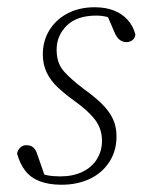

<svg xmlns="http://www.w3.org/2000/svg" viewBox="-20 -496 399 529"><path d="M149 13Q115 13 90 3.5Q65 -6 50 -25Q35 -44 27 -73Q29 -83 36 -89.5Q43 -96 52 -96Q65 -96 72 -89.5Q79 -83 83 -70L106 -4L78 -26Q95 -16 110.5 -13Q126 -10 146 -10Q181 -10 207 -22.5Q233 -35 247 -57.5Q261 -80 261 -108Q261 -141 242 -166Q223 -191 185 -218Q160 -236 140 -254.5Q120 -273 109 -295.5Q98 -318 98 -346Q98 -384 116.5 -413.5Q135 -443 167 -459.5Q199 -476 241 -476Q271 -476 294 -467Q317 -458 332 -441Q347 -424 353 -401Q352 -391 345 -385.5Q338 -380 328 -380Q318 -380 309.5 -386.5Q301 -393 295 -408L271 -464L299 -440Q288 -446 274.5 -449.5Q261 -453 245 -453Q192 -453 164 -425.5Q136 -398 136 -359Q136 -322 156 -299.5Q176 -277 212 -250Q240 -230 260 -210.5Q280 -191 290.5 -169.5Q301 -148 301 -120Q301 -80 281 -49.5Q261 -19 227 -3Q193 13 149 13Z"/></svg>

Font: Source Serif 4 36pt Light
Style: Italic
Weight: 300
Italic angle: -12°
Designer: Frank Grießhammer
Foundry: Adobe Systems Incorporated
Version: Version 4.004;hotconv 1.0.116;makeotfexe 2.5.65601